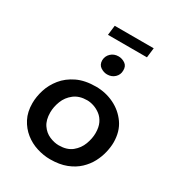

<svg xmlns="http://www.w3.org/2000/svg" viewBox="-182 -870 915 994"><g transform="rotate(30 275.5 -373.0)"><path d="M267 10Q228 10 188 -2.5Q148 -15 115.5 -41Q83 -67 63 -105.5Q43 -144 43 -196Q43 -235 56 -276.5Q69 -318 98 -354Q127 -390 173.5 -412.5Q220 -435 286 -435Q344 -435 394.5 -410.5Q445 -386 477 -340.5Q509 -295 509 -229Q509 -203 501.5 -170.5Q494 -138 477.5 -106.5Q461 -75 433 -48.5Q405 -22 364 -6Q323 10 267 10ZM270 -75Q319 -75 348.5 -99Q378 -123 391 -158Q404 -193 404 -225Q404 -260 392.5 -284Q381 -308 362 -322.5Q343 -337 322 -344Q301 -351 282 -351Q235 -351 204.5 -327.5Q174 -304 160.5 -269Q147 -234 147 -201Q147 -156 166 -128Q185 -100 214 -87.5Q243 -75 270 -75ZM245 -570Q246 -595 264 -612Q282 -629 309 -629Q330 -629 348.5 -616.5Q367 -604 366 -577Q366 -552 348 -535Q330 -518 303 -518Q283 -518 264 -530.5Q245 -543 245 -570ZM212 -756H445L438 -698H205Z"/></g></svg>

Font: Josefin Sans Medium
Style: Italic
Weight: 500
Italic angle: -7°
Designer: Santiago Orozco
Foundry: Typemade
Version: Version 2.000